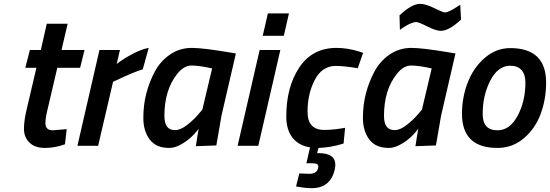

<svg xmlns="http://www.w3.org/2000/svg" viewBox="-20 -761 2870 1002"><path d="M217 -118Q217 -81 256 -81L328 -87L319 -8Q267 11 214.5 11Q162 11 133.5 -17Q105 -45 105 -88.5Q105 -132 120 -194L170 -407H112L136 -500H193L224 -637H333L301 -500H421L398 -407H279L227 -185Q217 -143 217 -118Z M384 0 499 -500H606L589 -427Q623 -454 671.5 -479.5Q720 -505 756 -511L725 -399Q680 -386 596 -346L570 -334L492 0Z M863 11Q794 11 761 -33.5Q728 -78 728 -145.5Q728 -213 743.5 -273Q759 -333 788 -387.5Q817 -442 867.5 -476.5Q918 -511 981 -511Q1037 -511 1169 -489L1211 -482L1136 -158L1109 -2L1002 2Q1013 -70 1017 -89Q970 -27 910 0Q886 11 863 11ZM1087 -404Q1019 -419 979 -419Q939 -419 904 -374Q838 -291 838 -156Q838 -119 851.5 -100.5Q865 -82 893.5 -82Q922 -82 956 -108.5Q990 -135 1013 -162L1036 -189Z M1220 0 1335 -500H1443L1328 0ZM1351 -574 1378 -691H1488L1461 -574Z M1736 -511Q1793 -511 1855 -492L1875 -485L1847 -405Q1775 -417 1732 -417Q1661 -417 1623 -344.5Q1585 -272 1585 -177.5Q1585 -83 1672 -83Q1715 -83 1763 -91L1781 -94L1773 -12Q1707 9 1642 11L1635 38H1641Q1730 38 1730 99Q1730 110 1727 124Q1704 221 1607 221Q1575 221 1536 214L1525 212L1542 144Q1575 146 1595 146Q1633 146 1640 117Q1644 101 1635.5 96Q1627 91 1608 91H1579L1598 8Q1539 -1 1506.5 -42.5Q1474 -84 1474 -153Q1474 -307 1542 -409Q1610 -511 1736 -511Z M2009 11Q1940 11 1907 -33.5Q1874 -78 1874 -145.5Q1874 -213 1889.5 -273Q1905 -333 1934 -387.5Q1963 -442 2013.5 -476.5Q2064 -511 2127 -511Q2183 -511 2315 -489L2357 -482L2282 -158L2255 -2L2148 2Q2159 -70 2163 -89Q2116 -27 2056 0Q2032 11 2009 11ZM2233 -404Q2165 -419 2125 -419Q2085 -419 2050 -374Q1984 -291 1984 -156Q1984 -119 1997.5 -100.5Q2011 -82 2039.5 -82Q2068 -82 2102 -108.5Q2136 -135 2159 -162L2182 -189ZM2280 -600Q2256 -600 2210 -623Q2164 -646 2152 -646Q2128 -646 2082 -616L2067 -605L2065 -681Q2129 -741 2173 -741Q2201 -741 2246.5 -718.5Q2292 -696 2302 -696Q2320 -696 2366 -726L2382 -736L2386 -659Q2324 -600 2280 -600Z M2643 -510Q2830 -510 2830 -330Q2830 -244 2802 -167.5Q2774 -91 2714.5 -40Q2655 11 2576 11Q2391 11 2391 -167Q2391 -253 2421 -330.5Q2451 -408 2510 -459Q2569 -510 2643 -510ZM2576 -81Q2641 -81 2681.5 -157Q2722 -233 2722 -331Q2722 -372 2702 -395Q2682 -418 2643 -418Q2579 -418 2539 -341Q2499 -264 2499 -166Q2499 -81 2576 -81Z"/></svg>

Font: Titillium Web
Style: SemiBold Italic
Weight: 600
Italic angle: -13°
Version: Version 1.001;PS 57.000;hotconv 1.0.70;makeotf.lib2.5.55311